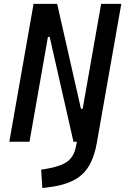

<svg xmlns="http://www.w3.org/2000/svg" viewBox="-20 -713 630 966"><path d="M349.6 0 230 -527.3H221.2L128.4 0H26.9L148.9 -693.4H267.6L387.2 -166H396L488.8 -693.4H590.3L468.8 -3.9L467.8 2.9Q455.1 77.1 426 124.3Q397 171.4 345.7 196.5Q294.4 221.7 214.8 230.5L192.9 232.9L187 140.6L213.9 136.2Q285.6 124.5 319.8 98.9Q354 73.2 363.3 18.6L366.7 0Z"/></svg>

Font: Cascadia Mono
Style: Italic
Weight: 400
Italic angle: -10°
Monospace: yes
Designer: Aaron Bell
Foundry: Saja Typeworks
Version: Version 2404.023; ttfautohint (v1.8.4)